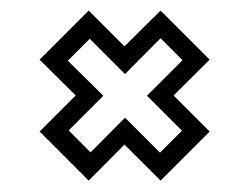

<svg xmlns="http://www.w3.org/2000/svg" viewBox="-20 -472 458 354"><path d="M276 -139 209.5 -205.5 143.5 -139 53 -229.5 119.5 -296 53 -362 143.5 -452.5 209.5 -386.5 276 -452.5 366.5 -362 300 -296 366.5 -229.5ZM275 -190.5 315.5 -231 251 -295.5 316.5 -361 276 -401.5 210.5 -335.5 145.5 -400.5 105 -360 170.5 -295.5 106.5 -231.5 147 -191 210.5 -255Z"/></svg>

Font: Tourney
Style: Regular
Weight: 400
Designer: Tyler Finck
Foundry: Etcetera Type Co
Version: Version 1.015